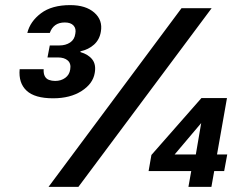

<svg xmlns="http://www.w3.org/2000/svg" viewBox="-20 -732 953 752"><path d="M188 -347Q116 -347 84 -377Q52 -407 57 -461H151Q150 -444 155.5 -433.5Q161 -423 172 -419Q183 -415 196 -415Q219 -415 235.5 -427Q252 -439 255 -460Q259 -483 245.5 -495Q232 -507 207 -507H166L175 -554H213Q237 -554 254.5 -565.5Q272 -577 275 -600Q279 -620 268 -632Q257 -644 234 -644Q211 -644 196.5 -633.5Q182 -623 175 -603H87Q98 -648 140.5 -680Q183 -712 255 -712Q316 -712 349.5 -682.5Q383 -653 375 -608Q370 -577 348.5 -557.5Q327 -538 295 -531V-528Q326 -519 341.5 -499Q357 -479 351 -446Q344 -404 299.5 -375.5Q255 -347 188 -347ZM170 0 691 -700H809L287 0ZM718 0 729 -62H562L573 -125L769 -348H869L830 -127H870L858 -62H819L808 0ZM664 -127H747L768 -250Z"/></svg>

Font: DM Sans 12pt SemiBold
Style: Italic
Weight: 600
Italic angle: -10°
Version: Version 4.004;gftools[0.9.30]